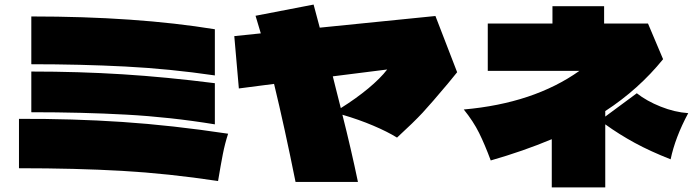

<svg xmlns="http://www.w3.org/2000/svg" viewBox="-20 -798 3040 840"><path d="M117 -726Q577 -726 920 -670V-468Q722 -497 527.5 -507Q333 -517 117 -517ZM117 -485Q325 -485 516 -473Q707 -461 920 -434V-254Q724 -286 532 -296.5Q340 -307 117 -307ZM63 -278Q297 -279 514.5 -264.5Q732 -250 978 -213Q964 -170 955 -124Q946 -78 934 -6Q715 -39 513.5 -50.5Q312 -62 63 -62Z M1885 -728 1980 -482 1940 -433Q1867 -346 1829 -305Q1791 -264 1717 -196Q1675 -222 1612.5 -248.5Q1550 -275 1478 -296Q1516 -146 1546 -2H1273Q1225 -241 1179 -431L1025 -411L1005 -640L1121 -652L1098 -729L1352 -778L1379 -677ZM1674 -494 1436 -464 1450 -408 1471 -325Q1538 -367 1591 -411Q1644 -455 1674 -494Z M2914 -101Q2825 -136 2757 -173Q2689 -210 2628 -254V22H2394V-189Q2270 -137 2127 -96Q2101 -166 2076 -216.5Q2051 -267 2009 -319Q2315 -346 2515 -488H2114V-695H2397V-771H2623V-695H2815L2881 -539Q2774 -407 2628 -312V-288L2766 -390Q2809 -356 2870.5 -331.5Q2932 -307 2991 -303Q2934 -197 2914 -101Z"/></svg>

Font: Mantou Sans
Style: Regular
Weight: 400
Designer: Mant0u / artakana
Foundry: Mant0u / artakana
Version: Version 1.001;October 22, 2023;FontCreator 14.0.0.2901 64-bi